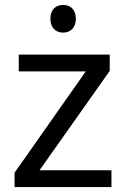

<svg xmlns="http://www.w3.org/2000/svg" viewBox="-20 -757 510 777"><path d="M236 -737C207 -737 184 -720 184 -681C184 -643 207 -625 236 -625C263 -625 287 -643 287 -681C287 -720 263 -737 236 -737ZM431 0V-68H140L424 -470V-536H56V-468H327L39 -58V0Z"/></svg>

Font: Noto Sans Hebrew Droid
Style: Bold
Weight: 700
Designer: Monotype Design Team
Foundry: Monotype Imaging Inc.
Version: Version 1.100